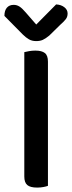

<svg xmlns="http://www.w3.org/2000/svg" viewBox="-27 -843 326 869"><path d="M190 -2Q183 1 169.5 3.5Q156 6 141 6Q110 6 96.5 -5.5Q83 -17 83 -44V-607Q91 -609 104.5 -611.5Q118 -614 133 -614Q162 -614 176 -603Q190 -592 190 -564ZM227 -823Q249 -822 264 -810.5Q279 -799 279 -782Q279 -767 271 -756.5Q263 -746 247 -732L196 -682Q179 -668 166.5 -662.5Q154 -657 137 -657Q118 -657 104 -665Q90 -673 76 -687L-7 -771Q-7 -795 4 -808Q15 -821 35 -821Q49 -821 61 -813.5Q73 -806 90 -786L137 -732Z"/></svg>

Font: Baloo Paaji 2 Medium
Style: Regular
Weight: 500
Designer: Shuchita Grover, Noopur Datye and Ek Type
Foundry: Ek Type
Version: Version 1.640;hotconv 1.0.111;makeotfexe 2.5.65597; ttfautoh